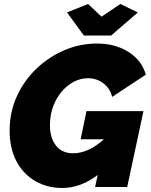

<svg xmlns="http://www.w3.org/2000/svg" viewBox="-20 -932 751 957"><path d="M290 5Q216 5 156.5 -29Q97 -63 62.5 -127.5Q28 -192 28 -282Q28 -373 64 -452Q100 -531 162 -590Q224 -649 301.5 -682Q379 -715 463 -715Q554 -715 620 -673.5Q686 -632 707 -560L539 -449Q529 -491 495.5 -516.5Q462 -542 419 -542Q369 -542 325.5 -510.5Q282 -479 255.5 -426Q229 -373 229 -307Q229 -245 259 -206.5Q289 -168 344 -168Q421 -168 498 -238H382L411 -378H695L614 0H454L467 -60Q382 5 290 5ZM314 -870 419 -912 486 -849 580 -912 667 -870 534 -755H398Z"/></svg>

Font: Raleway Black
Style: Italic
Weight: 900
Italic angle: -12°
Designer: Matt McInerney, Pablo Impallari, Rodrigo Fuenzalida
Foundry: Matt McInerney, Pablo Impallari, Rodrigo Fuenzalida
Version: Version 4.101;RELEASE